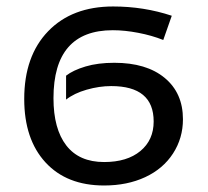

<svg xmlns="http://www.w3.org/2000/svg" viewBox="-20 -566 645 596"><path d="M303.2 9.8Q187 9.8 121.1 -62Q55.2 -133.8 55.2 -258.8Q55.2 -392.1 129.4 -469Q203.6 -545.9 331.1 -545.9Q426.8 -545.9 513.2 -517.1L486.8 -441.9Q451.2 -456.1 409.2 -464.1Q367.2 -472.2 330.1 -472.2Q146 -472.2 146 -261.2Q146 -166 185.8 -114.5Q225.6 -63 303.2 -63Q374.5 -63 415.8 -97.2Q457 -131.3 457 -189Q457 -298.8 325.2 -298.8Q288.1 -298.8 249 -287.6Q210 -276.4 185.1 -256.8V-331.1Q207 -348.1 245.4 -359.6Q283.7 -371.1 335 -371.1Q434.6 -371.1 491.2 -324.2Q547.9 -277.3 547.9 -195.8Q547.9 -137.2 517.1 -89.6Q486.3 -42 430.7 -16.1Q375 9.8 303.2 9.8Z"/></svg>

Font: NotoPenekeko
Style: Regular
Weight: 400
Designer: Monotype Design team
Foundry: Monotype Imaging Inc.
Version: Version 1.04